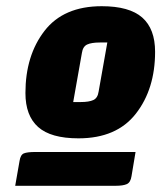

<svg xmlns="http://www.w3.org/2000/svg" viewBox="-20 -790 520 619"><path d="M62 -490Q62 -611 123.5 -690.5Q185 -770 308 -770Q397 -770 438.5 -733.5Q480 -697 480 -623Q480 -503 418 -423.5Q356 -344 233 -344Q144 -344 103 -380.5Q62 -417 62 -490ZM244 -619 216 -461H240Q267 -461 281 -467.5Q295 -474 298 -495L326 -653H302Q275 -653 261 -646.5Q247 -640 244 -619ZM29 -191 43 -271Q46 -291 57 -295.5Q68 -300 94 -300H417L404 -222Q401 -202 389 -196.5Q377 -191 352 -191Z"/></svg>

Font: Changa One
Style: Italic
Weight: 400
Italic angle: -12°
Designer: Eduardo Rodriguez Tunni
Foundry: Eduardo Rodriguez Tunni
Version: Version 1.003